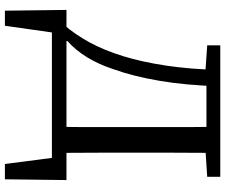

<svg xmlns="http://www.w3.org/2000/svg" viewBox="-86 -624 897 764"><g transform="rotate(90 362.0 -241.5)"><path d="M22 187 19 -58H696L693 187H632L602 -45L649 0H65L115 -45L82 187ZM160 -618V-670H288V-610H276ZM288 -615V-670H517V-615ZM484 0Q485 -52 485 -104Q485 -156 485 -208Q485 -260 485 -311V-360Q485 -412 485 -464Q485 -516 485 -567.5Q485 -619 484 -670H588Q588 -619 587.5 -567Q587 -515 587 -463.5Q587 -412 587 -360V-311Q587 -259 587 -207Q587 -155 587.5 -103.5Q588 -52 588 0ZM547 -610V-670H683V-618L560 -610ZM79 -49Q118 -94 149 -151.5Q180 -209 203 -283.5Q226 -358 240.5 -454Q255 -550 258 -670H323Q319 -533 301 -428Q283 -323 255 -245Q236 -187 208 -141Q180 -95 143 -62V-31Z"/></g></svg>

Font: Source Serif 4
Style: Regular
Weight: 400
Designer: Frank Grießhammer
Foundry: Adobe Systems Incorporated
Version: Version 4.004;hotconv 1.0.116;makeotfexe 2.5.65601